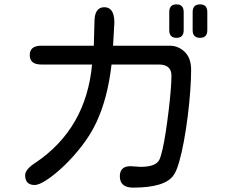

<svg xmlns="http://www.w3.org/2000/svg" viewBox="-20 -833 1040 878"><path d="M787 -660Q754 -660 754 -695V-778Q754 -813 787 -813Q820 -813 820 -778V-695Q820 -660 787 -660ZM895 -660Q861 -660 861 -695V-778Q861 -813 895 -813Q928 -813 928 -778V-695Q928 -660 895 -660ZM589 25Q528 25 528 -27Q528 -73 577 -73L623 -70Q691 -70 708 -101Q715 -114 723 -149Q731 -184 738 -230Q745 -276 751 -325.5Q757 -375 760.5 -417.5Q764 -460 764 -487Q764 -538 706 -538H490Q481 -459 463.5 -393Q446 -327 420 -272Q394 -217 354.5 -166Q315 -115 272.5 -74.5Q230 -34 194 -10.5Q158 13 139 13Q95 13 95 -32Q95 -59 144 -90Q374 -246 401 -538H169Q116 -538 116 -581Q116 -624 169 -624H409L412 -733Q412 -800 457 -800Q503 -800 503 -730L497 -624H755Q796 -624 825 -595.5Q854 -567 854 -514Q854 -472 850 -416.5Q846 -361 838.5 -301.5Q831 -242 821 -187.5Q811 -133 799 -91.5Q787 -50 774 -32Q735 25 589 25Z"/></svg>

Font: Huninn
Style: Regular
Weight: 400
Designer: justfont
Foundry: justfont
Version: Version 1.003